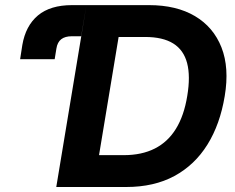

<svg xmlns="http://www.w3.org/2000/svg" viewBox="-20 -748 940 768"><path d="M60.5 -511.2 69.3 -567.9Q82.5 -645 131.8 -686.3Q181.2 -727.5 268.1 -727.5H325.7L304.7 -603H267.6Q240.2 -603 224.9 -591.1Q209.5 -579.1 205.6 -553.7L198.7 -511.2ZM484.9 0H273.4L294.4 -127.4H475.1Q546.9 -127.4 599.1 -153.8Q651.4 -180.2 683.8 -232.9Q716.3 -285.6 729 -364.3Q742.2 -442.9 728.5 -495.4Q714.8 -547.9 673.1 -574Q631.3 -600.1 560.5 -600.1H369.1L390.6 -727.5H576.2Q685.5 -727.5 759.8 -683.6Q834 -639.6 866 -558.1Q897.9 -476.6 878.9 -363.8Q860.4 -251 809.6 -169.4Q758.8 -87.9 677.5 -43.9Q596.2 0 484.9 0ZM475.6 -727.5 355 0H205.1L325.7 -727.5Z"/></svg>

Font: Inter 24pt
Style: Bold Italic
Weight: 700
Italic angle: -9.3988°
Version: Version 4.001;git-66647c0bb